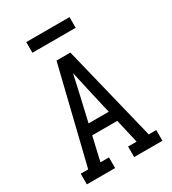

<svg xmlns="http://www.w3.org/2000/svg" viewBox="-218 -1038 1035 1153"><g transform="rotate(-30 300.0 -461.0)"><path d="M38 0V-74H90L192 -490L252 -735H348L510 -74H562V0H366V-73H425L387 -239H213L175 -74H234V0ZM370 -312 329 -490Q322 -523 314.5 -555.5Q307 -588 300 -620Q293 -588 285.5 -555.5Q278 -523 271 -490L230 -312ZM150 -848V-922H450V-848Z"/></g></svg>

Font: Iosevka Slab Extended
Style: Regular
Weight: 400
Width: 7
Monospace: yes
Designer: Belleve Invis
Foundry: Belleve Invis
Version: Version 11.1.1; ttfautohint (v1.8.3)